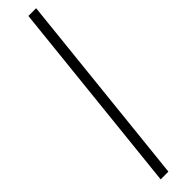

<svg xmlns="http://www.w3.org/2000/svg" viewBox="-335 -771 873 873"><g transform="rotate(-45 102.0 -334.5)"><path d="M41.5 141.1 141.6 -809.6H191.4L91.3 141.1Z"/></g></svg>

Font: Oswald
Style: Extra-Light
Weight: 200
Designer: Vernon Adams
Foundry: Vernon Adams
Version: 3.0; ttfautohint (v0.94.23-7a4d-dirty) -l 8 -r 50 -G 200 -x 